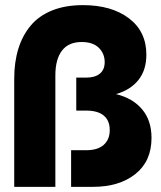

<svg xmlns="http://www.w3.org/2000/svg" viewBox="-20 -725 625 745"><path d="M35.2 -419.9Q35.2 -484.4 51.3 -536.1Q67.4 -587.9 99.4 -626Q131.3 -664.1 182.6 -684.6Q233.9 -705.1 301.8 -705.1Q413.1 -705.1 480.5 -653.8Q547.9 -602.5 547.9 -513.2Q547.9 -453.1 517.1 -414.6Q486.3 -376 430.2 -359.9Q495.6 -343.8 531.7 -300.5Q567.9 -257.3 567.9 -189.9Q567.9 -99.6 505.4 -49.8Q442.9 0 340.8 0H255.9V-142.1H314Q358.9 -142.1 382.3 -162.8Q405.8 -183.6 405.8 -220.2Q405.8 -257.3 382.6 -276.6Q359.4 -295.9 314 -295.9H275.9V-423.8H314Q348.6 -423.8 367.4 -439.2Q386.2 -454.6 386.2 -483.9Q386.2 -517.1 363.3 -539.6Q340.3 -562 296.9 -562Q246.1 -562 220.5 -528.6Q194.8 -495.1 194.8 -432.1V0H35.2Z"/></svg>

Font: TASA Orbiter Display Black
Style: Regular
Weight: 900
Designer: Weizhong Zhang
Version: Version 1.000;Glyphs 3.1.2 (3151)